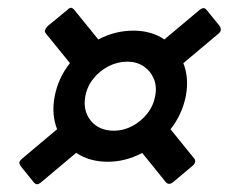

<svg xmlns="http://www.w3.org/2000/svg" viewBox="-20 -530 593 495"><path d="M257.8 -113Q211 -113 177 -135.5Q143 -158 127.5 -196.3Q112 -234.6 121 -281.8Q130 -329 160.5 -367.5Q191 -406 233.9 -428.5Q276.8 -451 323.9 -451Q370 -451 403.5 -428.5Q437 -406 452.5 -367.5Q468 -329 459 -282Q449.6 -234.7 419.3 -196.4Q389 -158 346.3 -135.5Q303.6 -113 257.8 -113ZM75.9 -55Q71 -55 67 -60L33 -102Q29 -109 30 -112Q31 -116 37 -121L156 -221L205 -160L85.9 -60Q79.9 -55 75.9 -55ZM274 -193Q298 -193 320.6 -204.8Q343.2 -216.6 359.3 -236.7Q375.4 -256.9 380 -282Q385 -307 376.5 -327Q368 -347 350.3 -359Q332.6 -371 308.6 -371Q283 -371 259.9 -359.2Q236.9 -347.4 220.8 -327.3Q204.6 -307.1 200 -282Q193 -245 214 -219Q235 -193 274 -193ZM416 -56Q411 -56 407 -61L327 -160L400 -221L481 -121Q484 -117 483 -113Q482 -107 477 -103L427 -61Q421 -56 416 -56ZM180 -343 98 -444Q95 -448 96 -452Q97 -456 102 -462L153 -504Q159 -510 163 -510Q167 -510 172 -504L253 -404ZM424 -343 376 -405 494 -504Q500 -509 505 -509Q509 -509 513 -504L547 -462Q550 -457 549 -451.5Q548 -447 543 -443Z"/></svg>

Font: Young Serif Light
Style: Italic
Weight: 300
Italic angle: -10.979°
Designer: Bastien Sozeau
Foundry: NBR — Bastien Sozeau
Version: Version 5.001